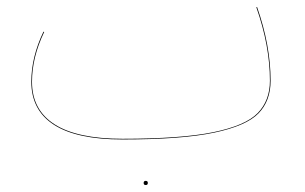

<svg xmlns="http://www.w3.org/2000/svg" viewBox="-20 -389 878 552"><path d="M758 -157Q758 -99 723 -63Q688 -27 595 -7.5Q502 12 332 12Q201 12 135.5 -30Q70 -72 70 -154Q70 -225 105 -298L107 -297Q72 -224 72 -154Q72 -73 137 -31.5Q202 10 332 10Q501 10 593.5 -9Q686 -28 721 -64Q756 -100 756 -157Q756 -257 717 -368L719 -369Q758 -258 758 -157ZM393 137Q393 131 399 131Q405 131 405 137Q405 143 399 143Q393 143 393 137Z"/></svg>

Font: FiraGO Two
Style: Regular
Weight: 100
Designer: bBox Type
Foundry: bBox Type GmbH
Version: Version 1.001